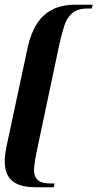

<svg xmlns="http://www.w3.org/2000/svg" viewBox="-21 -755 412 811"><path d="M131 36H206L210 20H194Q150 20 135 2Q120 -16 123 -47Q126 -78 134 -115L231 -574Q240 -613 250.5 -646Q261 -679 283.5 -699Q306 -719 350 -719H366L371 -735H296Q240 -735 200 -714.5Q160 -694 134.5 -654Q109 -614 96 -555L6 -134Q-6 -76 3 -38Q12 0 43.5 18Q75 36 131 36Z"/></svg>

Font: Emberly Black
Style: Italic
Weight: 900
Italic angle: -12°
Designer: Rajesh Rajput
Foundry: Rajesh Rajput
Version: Version 1.000